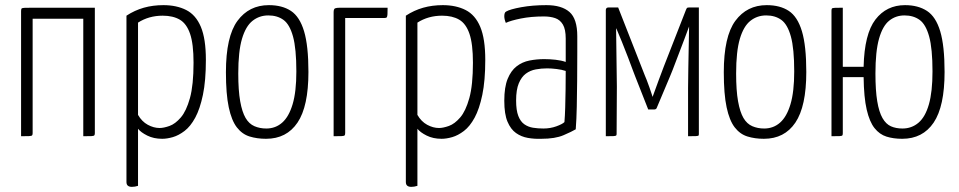

<svg xmlns="http://www.w3.org/2000/svg" viewBox="-20 -530 3730 747"><path d="M62 0V-486Q62 -493 63.5 -496Q65 -499 74.5 -499.5Q84 -500 107 -500H349V-12Q349 -6 347 -3.5Q345 -1 336 -0.5Q327 0 304 0V-457H107V-12Q107 -6 105 -3.5Q103 -1 93.5 -0.5Q84 0 62 0Z M493 197Q483 197 477.5 192.5Q472 188 472 178V-469Q504 -490 539.5 -500Q575 -510 616 -510Q667 -510 704.5 -491Q742 -472 761.5 -425.5Q781 -379 781 -297Q781 -216 769.5 -161Q758 -106 739.5 -72Q721 -38 698 -20.5Q675 -3 652.5 3.5Q630 10 611 10Q578 10 553 -2.5Q528 -15 517 -29V193Q511 195 505 196Q499 197 493 197ZM601 -32Q617 -32 639.5 -40Q662 -48 683.5 -73Q705 -98 719 -148.5Q733 -199 733 -286Q733 -359 719.5 -398.5Q706 -438 679.5 -453.5Q653 -469 613 -469Q559 -469 517 -442V-83Q532 -57 555 -44.5Q578 -32 601 -32Z M1015 10Q980 10 951 1Q922 -8 901.5 -34.5Q881 -61 870 -112.5Q859 -164 859 -249Q859 -388 904 -449Q949 -510 1026 -510Q1078 -510 1112 -487.5Q1146 -465 1163 -408.5Q1180 -352 1180 -250Q1180 -116 1137.5 -53Q1095 10 1015 10ZM1016 -30Q1052 -30 1078 -53Q1104 -76 1118.5 -124.5Q1133 -173 1133 -252Q1133 -341 1120 -388Q1107 -435 1083 -452.5Q1059 -470 1024 -470Q989 -470 962.5 -449Q936 -428 921.5 -379Q907 -330 907 -244Q907 -178 914.5 -136Q922 -94 935.5 -71Q949 -48 970 -39Q991 -30 1016 -30Z M1278 0V-482Q1278 -495 1283.5 -497.5Q1289 -500 1304 -500H1488Q1488 -483 1487.5 -474.5Q1487 -466 1485 -463Q1483 -460 1476 -460H1323V-13Q1323 -6 1321 -3.5Q1319 -1 1309.5 -0.5Q1300 0 1278 0Z M1580 197Q1570 197 1564.5 192.5Q1559 188 1559 178V-469Q1591 -490 1626.5 -500Q1662 -510 1703 -510Q1754 -510 1791.5 -491Q1829 -472 1848.5 -425.5Q1868 -379 1868 -297Q1868 -216 1856.5 -161Q1845 -106 1826.5 -72Q1808 -38 1785 -20.5Q1762 -3 1739.5 3.5Q1717 10 1698 10Q1665 10 1640 -2.5Q1615 -15 1604 -29V193Q1598 195 1592 196Q1586 197 1580 197ZM1688 -32Q1704 -32 1726.5 -40Q1749 -48 1770.5 -73Q1792 -98 1806 -148.5Q1820 -199 1820 -286Q1820 -359 1806.5 -398.5Q1793 -438 1766.5 -453.5Q1740 -469 1700 -469Q1646 -469 1604 -442V-83Q1619 -57 1642 -44.5Q1665 -32 1688 -32Z M2086 10Q2059 11 2033.5 6.5Q2008 2 1987.5 -12.5Q1967 -27 1954.5 -56.5Q1942 -86 1942 -138Q1942 -191 1955 -223Q1968 -255 1990 -272Q2012 -289 2040 -294.5Q2068 -300 2097 -300Q2119 -300 2141.5 -297.5Q2164 -295 2181 -289Q2181 -289 2181 -306Q2181 -323 2181 -344.5Q2181 -366 2181 -380Q2181 -416 2170 -434.5Q2159 -453 2140 -459.5Q2121 -466 2096 -466Q2046 -466 2006.5 -458Q1967 -450 1948 -441Q1945 -448 1943.5 -454.5Q1942 -461 1942 -467Q1942 -473 1943.5 -478Q1945 -483 1949 -485Q1964 -494 2008 -502Q2052 -510 2106 -510Q2165 -510 2195.5 -483.5Q2226 -457 2226 -389V-327Q2226 -270 2225.5 -216Q2225 -162 2224 -114Q2223 -66 2220 -27Q2205 -18 2172.5 -4Q2140 10 2086 10ZM2094 -30Q2121 -30 2144.5 -38.5Q2168 -47 2176 -55Q2178 -78 2179 -111.5Q2180 -145 2180.5 -182.5Q2181 -220 2181 -254Q2166 -259 2145.5 -261.5Q2125 -264 2109 -264Q2086 -264 2064.5 -260Q2043 -256 2026 -243.5Q2009 -231 1998.5 -206Q1988 -181 1988 -139Q1988 -101 1996.5 -79Q2005 -57 2020 -46.5Q2035 -36 2054 -33Q2073 -30 2094 -30Z M2337 0V-492Q2337 -492 2338.5 -496.5Q2340 -501 2349 -501H2385L2489 -236Q2491 -232 2496 -219Q2501 -206 2506.5 -190.5Q2512 -175 2515.5 -164Q2519 -153 2519 -153Q2530 -183 2542.5 -217.5Q2555 -252 2563 -272L2649 -492Q2650 -495 2652 -498Q2654 -501 2661 -501H2699V-9Q2699 -5 2698 -3Q2697 -1 2688 -0.5Q2679 0 2657 0V-187Q2657 -208 2658 -265Q2659 -322 2661 -427Q2654 -407 2642 -376Q2630 -345 2618 -313Q2606 -281 2597 -258Q2588 -235 2586 -231L2535 -110Q2533 -104 2524 -104H2502L2452 -231Q2451 -233 2443 -254.5Q2435 -276 2423.5 -306.5Q2412 -337 2399.5 -367.5Q2387 -398 2378 -419Q2378 -419 2377.5 -419Q2377 -419 2377 -419Q2378 -326 2379 -268.5Q2380 -211 2380 -193L2379 -9Q2379 -5 2377.5 -3Q2376 -1 2367 -0.5Q2358 0 2337 0Z M2952 10Q2917 10 2888 1Q2859 -8 2838.5 -34.5Q2818 -61 2807 -112.5Q2796 -164 2796 -249Q2796 -388 2841 -449Q2886 -510 2963 -510Q3015 -510 3049 -487.5Q3083 -465 3100 -408.5Q3117 -352 3117 -250Q3117 -116 3074.5 -53Q3032 10 2952 10ZM2953 -30Q2989 -30 3015 -53Q3041 -76 3055.5 -124.5Q3070 -173 3070 -252Q3070 -341 3057 -388Q3044 -435 3020 -452.5Q2996 -470 2961 -470Q2926 -470 2899.5 -449Q2873 -428 2858.5 -379Q2844 -330 2844 -244Q2844 -178 2851.5 -136Q2859 -94 2872.5 -71Q2886 -48 2907 -39Q2928 -30 2953 -30Z M3490 10Q3456 10 3429 1.5Q3402 -7 3382.5 -31.5Q3363 -56 3352 -103.5Q3341 -151 3340 -230H3259V-12Q3259 -6 3257.5 -3.5Q3256 -1 3247 -0.5Q3238 0 3215 0V-488Q3215 -494 3216.5 -496.5Q3218 -499 3227.5 -499.5Q3237 -500 3259 -500V-270H3340Q3343 -398 3386 -454Q3429 -510 3501 -510Q3552 -510 3586.5 -487.5Q3621 -465 3638 -408.5Q3655 -352 3655 -250Q3655 -116 3612.5 -53Q3570 10 3490 10ZM3491 -30Q3527 -30 3553.5 -52.5Q3580 -75 3594 -124Q3608 -173 3608 -252Q3608 -341 3595 -388Q3582 -435 3558 -452.5Q3534 -470 3499 -470Q3465 -470 3439.5 -449.5Q3414 -429 3400 -379.5Q3386 -330 3386 -244Q3386 -178 3393 -136Q3400 -94 3413.5 -70.5Q3427 -47 3446.5 -38.5Q3466 -30 3491 -30Z"/></svg>

Font: Yanone Kaffeesatz Light
Style: Regular
Weight: 300
Designer: Yanone (Cyrillic: Daniel Pouzeot, Huerta Tipografica, and Cyreal)
Foundry: Yanone
Version: Version 2.003